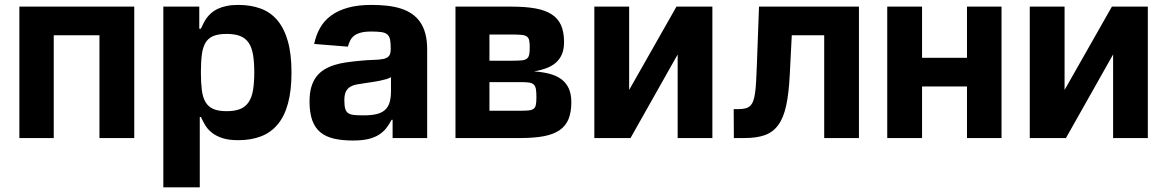

<svg xmlns="http://www.w3.org/2000/svg" viewBox="-20 -573 4845 797"><path d="M60.4 0V-545.5H537.3V0H392.8V-426.5H203.1V0Z M658 204.5V-545.5H807.2V-453.8H813.9Q818.9 -464.8 824.8 -476.6Q830.6 -488.3 838.8 -499.3Q846.9 -510.3 858.1 -519.9Q869.3 -529.5 884.9 -536.8Q900.6 -544 921.2 -548.3Q941.8 -552.6 969.1 -552.6Q1020.6 -552.6 1061.6 -537.6Q1102.6 -522.7 1131 -489.3Q1159.4 -456 1174.7 -402.5Q1190 -349.1 1190 -272Q1190 -197.1 1175.4 -143.6Q1160.9 -90.2 1132.6 -56.5Q1104.4 -22.7 1063.2 -6.9Q1022 8.9 968.8 8.9Q929 8.9 902.9 0.2Q876.8 -8.5 859.6 -22.2Q842.3 -35.9 832 -53.1Q821.7 -70.3 813.9 -87.4H809.3V204.5ZM813.9 -272.7Q813.9 -229.8 817.8 -199Q821.7 -168.3 833.3 -149Q844.8 -129.6 865.8 -120.6Q886.7 -111.5 920.8 -111.5Q955.3 -111.5 977.5 -120.7Q999.6 -130 1012.6 -149.7Q1025.6 -169.4 1030.5 -199.9Q1035.5 -230.5 1035.5 -272.7Q1035.5 -315 1030.5 -345Q1025.6 -375 1012.8 -394.5Q1000 -414.1 977.8 -423.1Q955.6 -432.2 920.8 -432.2Q886.7 -432.2 865.6 -423.5Q844.5 -414.8 833.1 -395.6Q821.7 -376.4 817.8 -346.2Q813.9 -316.1 813.9 -272.7Z M1264.9 -152.3Q1264.9 -187.1 1272.5 -212.5Q1280.2 -237.9 1294 -255.7Q1307.9 -273.4 1326.9 -284.8Q1345.9 -296.2 1368.6 -303.3Q1391.3 -310.4 1417.1 -314.1Q1442.8 -317.8 1469.8 -320.3Q1505.3 -323.9 1530.4 -324.4Q1555.4 -324.9 1571.4 -328.3Q1587.4 -331.7 1594.6 -340.6Q1601.9 -349.4 1601.9 -369.3V-371.4Q1601.9 -394.9 1599.1 -408.9Q1596.2 -422.9 1587.5 -430.2Q1578.8 -437.5 1562.9 -439.8Q1546.9 -442.1 1521 -442.1Q1494 -442.1 1476.9 -437.3Q1459.9 -432.5 1449.4 -424.2Q1438.9 -415.8 1433.4 -404.3Q1427.9 -392.8 1424 -379.3L1284.1 -390.6Q1291.9 -427.9 1309.1 -457.9Q1326.3 -487.9 1355.1 -508.9Q1383.9 -529.8 1424.9 -541.2Q1465.9 -552.6 1521.7 -552.6Q1556.5 -552.6 1587.2 -549.2Q1617.9 -545.8 1643.6 -537.6Q1669.4 -529.5 1689.6 -515.6Q1709.9 -501.8 1724.1 -481.4Q1738.3 -460.9 1745.7 -432.9Q1753.2 -404.8 1753.2 -367.9V0H1609.7V-75.6H1605.5Q1595.5 -56.5 1583.1 -40.7Q1570.7 -24.9 1552.6 -13.5Q1534.4 -2.1 1508.7 4.1Q1483 10.3 1446 10.3Q1400.2 10.3 1366.3 2.5Q1332.4 -5.3 1309.8 -24Q1287.3 -42.6 1276.1 -73.9Q1264.9 -105.1 1264.9 -152.3ZM1489.3 -94.1Q1521 -94.1 1542.6 -99.3Q1564.3 -104.4 1577.8 -116.3Q1591.3 -128.2 1597.1 -147.5Q1603 -166.9 1603 -195V-252.8Q1596.2 -248.2 1583.6 -244.5Q1571 -240.8 1556.1 -237.7Q1541.2 -234.7 1525.7 -232.4Q1510.3 -230.1 1497.9 -228.3Q1478 -225.5 1461.6 -222.5Q1445.3 -219.5 1433.8 -212.5Q1422.2 -205.6 1415.8 -192.8Q1409.4 -180 1409.4 -157.3Q1409.4 -134.9 1412.8 -122.3Q1416.2 -109.7 1425.2 -103.5Q1434.3 -97.3 1449.8 -95.7Q1465.2 -94.1 1489.3 -94.1Z M1870.7 -545.5H2103.3Q2160.5 -545.5 2201.7 -538.2Q2242.9 -530.9 2269.5 -513.8Q2296.2 -496.8 2308.8 -468.6Q2321.4 -440.3 2321.4 -398.1Q2321.4 -369.3 2312.9 -348.7Q2304.3 -328.1 2288.4 -313.7Q2272.4 -299.4 2249.3 -290.5Q2226.2 -281.6 2196.7 -276.6Q2233.7 -274.1 2262.4 -266.3Q2291.2 -258.5 2310.9 -243.6Q2330.6 -228.7 2341.1 -205.6Q2351.6 -182.5 2351.6 -148.8Q2351.6 -107.2 2340 -78.8Q2328.5 -50.4 2303.1 -32.8Q2277.7 -15.3 2237.4 -7.6Q2197.1 0 2139.2 0H1870.7ZM2011.7 -232.2V-113.3H2139.2Q2161.6 -113.3 2174.9 -114.7Q2188.2 -116.1 2195.3 -121.6Q2202.4 -127.1 2204.5 -138.5Q2206.7 -149.9 2206.7 -169.7Q2206.7 -191.1 2204.5 -203.5Q2202.4 -215.9 2195.3 -222.3Q2188.2 -228.7 2174.9 -230.5Q2161.6 -232.2 2139.2 -232.2ZM2011.7 -429.7V-321H2106.5Q2130 -321 2144.4 -322.3Q2158.7 -323.5 2166.4 -329Q2174 -334.5 2176.5 -345.5Q2179 -356.5 2179 -376.1Q2179 -395.2 2176.5 -406.1Q2174 -416.9 2166 -422.1Q2158 -427.2 2143.1 -428.4Q2128.2 -429.7 2103.3 -429.7Z M2447.1 0V-545.5H2591.6V-199.6L2788 -545.5H2937.1V0H2793V-346.9L2597.3 0Z M3025.6 -120H3043.7Q3061.1 -120 3073.2 -122.9Q3085.2 -125.7 3093.4 -133.2Q3101.6 -140.6 3106.5 -153.6Q3111.5 -166.5 3114.3 -187Q3117.2 -207.4 3118.8 -236.2Q3120.4 -264.9 3121.8 -304L3130.7 -545.5H3545.5V0H3401.3V-426.5H3266.7L3258.2 -259.9Q3254.3 -184.7 3243.4 -134.6Q3232.6 -84.5 3211.1 -54.7Q3189.6 -24.9 3155.7 -12.4Q3121.8 0 3071.7 0H3026.3Z M3663 0V-545.5H3807.5V-333.1H3994V-545.5H4137.4V0H3994V-214.1H3807.5V0Z M4254.6 0V-545.5H4399.1V-199.6L4595.5 -545.5H4744.7V0H4600.5V-346.9L4404.8 0Z"/></svg>

Font: Cannonade
Style: Bold
Weight: 700
Designer: Rasmus Andersson
Foundry: rsms
Version: Version 3.012;git-f93a4a705